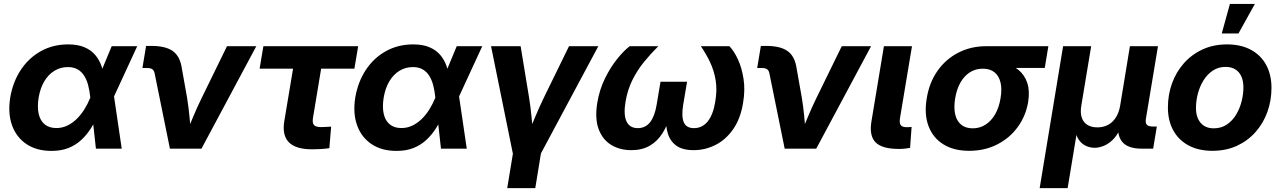

<svg xmlns="http://www.w3.org/2000/svg" viewBox="-20 -768 6620 992"><path d="M246.1 11.7Q169.4 11.7 116.9 -23.4Q64.5 -58.6 42.2 -120.6Q20 -182.6 32.7 -263.2Q46.4 -344.7 87.4 -406.7Q128.4 -468.8 191.2 -503.7Q253.9 -538.6 332 -538.6Q381.8 -538.6 416.3 -523.9Q450.7 -509.3 471.9 -484.1Q493.2 -459 504.4 -426.8Q515.6 -394.5 519.5 -359.4H555.2L568.4 -274.9L608.9 0H475.6L446.3 -265.6Q442.9 -299.8 435.3 -328.4Q427.7 -356.9 414.3 -377.7Q400.9 -398.4 380.4 -409.9Q359.9 -421.4 330.6 -421.4Q292.5 -421.4 261.2 -402.3Q230 -383.3 209 -348.1Q188 -313 179.7 -264.2Q171.9 -215.8 179.7 -180.4Q187.5 -145 210.7 -125.7Q233.9 -106.4 271 -106.4Q300.8 -106.4 326.9 -118.7Q353 -130.9 375.2 -152.3Q397.5 -173.8 415.3 -202.1Q433.1 -230.5 446.3 -262.7L557.1 -529.3H689L565.9 -262.7L523.4 -174.3H487.8Q470.7 -137.7 449.5 -104.5Q428.2 -71.3 399.9 -44.9Q371.6 -18.6 333.7 -3.4Q295.9 11.7 246.1 11.7Z M857.9 0 778.8 -389.6Q775.9 -403.8 767.1 -410.2Q758.3 -416.5 741.7 -416.5H715.8L734.9 -530.8H762.2Q836.4 -530.8 873.5 -503.7Q910.6 -476.6 919.4 -415.5L946.8 -261.7Q954.6 -212.9 959.2 -163.3Q963.9 -113.8 968.3 -63H935.5Q957 -113.8 977.5 -163.3Q998 -212.9 1022 -261.7L1152.8 -529.3H1304.2L1021 0Z M1592.3 3.4Q1508.3 3.4 1472.7 -32.7Q1437 -68.8 1448.7 -141.1L1494.1 -413.1H1321.3L1340.8 -529.3H1830.6L1811 -413.1H1639.2L1597.2 -159.7Q1592.8 -133.8 1601.8 -122.6Q1610.8 -111.3 1639.2 -111.3Q1650.4 -111.3 1665 -112.3Q1679.7 -113.3 1690.9 -113.8L1681.6 -2.4Q1658.7 1 1636.2 2.2Q1613.8 3.4 1592.3 3.4Z M2028.8 11.7Q1952.1 11.7 1899.7 -23.4Q1847.2 -58.6 1825 -120.6Q1802.7 -182.6 1815.4 -263.2Q1829.1 -344.7 1870.1 -406.7Q1911.1 -468.8 1973.9 -503.7Q2036.6 -538.6 2114.7 -538.6Q2164.6 -538.6 2199 -523.9Q2233.4 -509.3 2254.6 -484.1Q2275.9 -459 2287.1 -426.8Q2298.3 -394.5 2302.2 -359.4H2337.9L2351.1 -274.9L2391.6 0H2258.3L2229 -265.6Q2225.6 -299.8 2218 -328.4Q2210.4 -356.9 2197 -377.7Q2183.6 -398.4 2163.1 -409.9Q2142.6 -421.4 2113.3 -421.4Q2075.2 -421.4 2043.9 -402.3Q2012.7 -383.3 1991.7 -348.1Q1970.7 -313 1962.4 -264.2Q1954.6 -215.8 1962.4 -180.4Q1970.2 -145 1993.4 -125.7Q2016.6 -106.4 2053.7 -106.4Q2083.5 -106.4 2109.6 -118.7Q2135.7 -130.9 2158 -152.3Q2180.2 -173.8 2198 -202.1Q2215.8 -230.5 2229 -262.7L2339.8 -529.3H2471.7L2348.6 -262.7L2306.2 -174.3H2270.5Q2253.4 -137.7 2232.2 -104.5Q2210.9 -71.3 2182.6 -44.9Q2154.3 -18.6 2116.5 -3.4Q2078.6 11.7 2028.8 11.7Z M2631.8 35.6 2517.1 -529.3H2669.9L2713.9 -261.7Q2721.7 -212.9 2726.3 -163.3Q2731 -113.8 2735.8 -63H2702.6Q2724.1 -113.8 2744.9 -163.3Q2765.6 -212.9 2789.1 -261.7L2919.9 -529.3H3071.3L2769 35.6ZM2600.6 204.1 2634.8 -2.9H2779.3L2745.6 204.1Z M3241.7 7.8Q3182.6 7.8 3137.9 -19.3Q3093.3 -46.4 3073 -100.8Q3052.7 -155.3 3065.9 -236.8Q3077.1 -304.2 3105.2 -361.8Q3133.3 -419.4 3168 -462.6Q3202.6 -505.9 3233.4 -529.3H3381.3Q3341.8 -490.2 3306.9 -447.3Q3272 -404.3 3247.1 -354Q3222.2 -303.7 3211.9 -242.2Q3200.7 -175.3 3217 -140.6Q3233.4 -106 3275.4 -106Q3314.9 -106 3338.9 -136.7Q3362.8 -167.5 3372.6 -226.6L3392.6 -345.7H3529.8L3509.8 -226.6Q3500 -167.5 3512.7 -136.7Q3525.4 -106 3565.4 -106Q3608.9 -106 3636.7 -140.9Q3664.6 -175.8 3675.3 -241.7Q3686 -303.7 3677.5 -354Q3668.9 -404.3 3648.4 -447.3Q3627.9 -490.2 3601.1 -529.3H3748.5Q3772 -505.4 3792.2 -462.2Q3812.5 -418.9 3821.5 -361.3Q3830.6 -303.7 3819.3 -236.8Q3806.2 -155.3 3768.3 -100.8Q3730.5 -46.4 3677 -19.3Q3623.5 7.8 3563.5 7.8Q3506.3 7.8 3474.1 -15.6Q3441.9 -39.1 3429.9 -80.1Q3418 -121.1 3420.4 -173.8H3442.9Q3428.7 -120.6 3402.8 -79.6Q3377 -38.6 3337.4 -15.4Q3297.9 7.8 3241.7 7.8Z M4034.2 0 3955.1 -389.6Q3952.1 -403.8 3943.4 -410.2Q3934.6 -416.5 3918 -416.5H3892.1L3911.1 -530.8H3938.5Q4012.7 -530.8 4049.8 -503.7Q4086.9 -476.6 4095.7 -415.5L4123 -261.7Q4130.9 -212.9 4135.5 -163.3Q4140.1 -113.8 4144.5 -63H4111.8Q4133.3 -113.8 4153.8 -163.3Q4174.3 -212.9 4198.2 -261.7L4329.1 -529.3H4480.5L4197.3 0Z M4624 1.5Q4537.6 1.5 4503.9 -32.5Q4470.2 -66.4 4482.4 -140.6L4546.9 -529.3H4691.9L4629.9 -157.2Q4626 -132.3 4633.8 -121.6Q4641.6 -110.8 4665 -110.8Q4672.9 -110.8 4679 -111.3Q4685.1 -111.8 4689.9 -112.3L4682.1 -3.9Q4671.4 -2 4656.2 -0.2Q4641.1 1.5 4624 1.5Z M4987.3 11.2Q4907.7 11.2 4853.8 -22.5Q4799.8 -56.2 4777.1 -117.2Q4754.4 -178.2 4768.1 -259.8Q4781.2 -341.3 4823.7 -401.9Q4866.2 -462.4 4931.2 -495.8Q4996.1 -529.3 5075.7 -529.3H5396.5L5377.9 -417H5152.3L5057.1 -413.1Q5020.5 -413.1 4991.2 -394.5Q4961.9 -376 4942.4 -341.8Q4922.9 -307.6 4915 -259.8Q4907.2 -212.4 4915 -177.7Q4922.9 -143.1 4945.8 -124Q4968.8 -105 5005.9 -105Q5042.5 -105 5072 -124Q5101.6 -143.1 5121.6 -177.7Q5141.6 -212.4 5149.4 -259.8Q5157.7 -307.6 5149.4 -341.8Q5141.1 -376 5118.2 -394.5Q5095.2 -413.1 5058.6 -413.1L5064.9 -458Q5120.1 -458 5165.8 -445.3Q5211.4 -432.6 5242.9 -406.2Q5274.4 -379.9 5287.8 -338.9Q5301.3 -297.9 5292 -240.2Q5279.8 -168.5 5238 -111.3Q5196.3 -54.2 5131.8 -21.5Q5067.4 11.2 4987.3 11.2Z M5351.6 204.1 5472.7 -529.3H5617.7L5566.9 -223.1Q5560.5 -185.1 5569.3 -159.9Q5578.1 -134.8 5598.9 -122.3Q5619.6 -109.9 5649.4 -109.9Q5679.7 -109.9 5703.9 -122.3Q5728 -134.8 5744.6 -159.9Q5761.2 -185.1 5767.6 -223.1L5817.9 -529.3H5962.9L5900.4 -153.8Q5897 -133.3 5905.3 -123.8Q5913.6 -114.3 5935.5 -114.3H5957L5938 0H5877.4Q5806.6 0 5777.6 -35.9Q5748.5 -71.8 5759.8 -139.2L5768.1 -188.5H5792Q5783.2 -134.3 5765.6 -98.4Q5748 -62.5 5725.6 -42.2Q5703.1 -22 5679.7 -13.2Q5656.2 -4.4 5635.7 -4.4Q5614.3 -4.4 5593 -13.2Q5571.8 -22 5556.2 -42.5Q5540.5 -63 5534.7 -98.6Q5528.8 -134.3 5537.6 -188.5H5561L5496.1 204.1Z M6244.1 11.2Q6172.4 11.2 6120.8 -16.6Q6069.3 -44.4 6041.7 -94.7Q6014.2 -145 6014.2 -212.9Q6014.2 -278.3 6035.4 -337.2Q6056.6 -396 6096.9 -441.4Q6137.2 -486.8 6193.6 -512.7Q6250 -538.6 6319.3 -538.6Q6391.6 -538.6 6443.1 -510.7Q6494.6 -482.9 6522 -432.4Q6549.3 -381.8 6549.3 -314Q6549.3 -249.5 6528.6 -190.9Q6507.8 -132.3 6467.8 -86.7Q6427.7 -41 6371.3 -14.9Q6314.9 11.2 6244.1 11.2ZM6251 -105Q6289.6 -105 6318.6 -124.5Q6347.7 -144 6366.7 -175.8Q6385.7 -207.5 6395 -244.6Q6404.3 -281.7 6404.3 -316.4Q6404.3 -349.6 6393.6 -373.3Q6382.8 -397 6362.3 -409.7Q6341.8 -422.4 6312.5 -422.4Q6274.4 -422.4 6245.6 -402.8Q6216.8 -383.3 6197.5 -351.8Q6178.2 -320.3 6168.7 -283.2Q6159.2 -246.1 6159.2 -210.4Q6159.2 -161.6 6183.3 -133.3Q6207.5 -105 6251 -105ZM6292.5 -595.2 6334.5 -747.6H6463.4L6378.9 -595.2Z"/></svg>

Font: Inter 24pt
Style: Bold Italic
Weight: 700
Italic angle: -9.3988°
Version: Version 4.001;git-66647c0bb